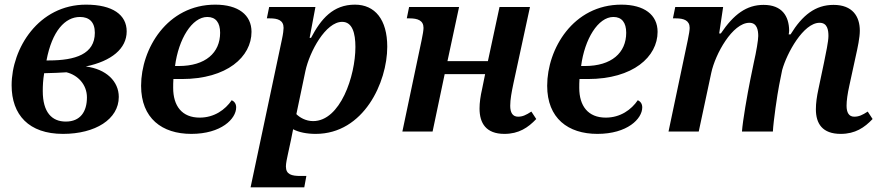

<svg xmlns="http://www.w3.org/2000/svg" viewBox="-20 -566 3789 826"><path d="M251 10C390 10 491 -53 491 -149C491 -216 437 -269 349 -280C460 -303 525 -357 525 -431C525 -502 465 -546 350 -546C146 -546 30 -358 30 -199C30 -72 104 10 251 10ZM324 -493C363 -493 388 -472 388 -425C388 -333 304 -306 190 -306H180C204 -433 260 -493 324 -493ZM263 -43C203 -43 164 -83 164 -174C164 -198 165 -221 170 -251C208 -252 239 -253 266 -255C315 -243 354 -202 354 -147C354 -86 326 -43 263 -43Z M803 10C932 10 996 -55 996 -104C996 -119 989 -129 977 -135C949 -94 902 -60 839 -60C763 -60 725 -110 725 -188C725 -199 725 -213 726 -226H762C957 -226 1062 -322 1062 -429C1062 -502 1005 -546 906 -546C699 -546 587 -356 587 -197C587 -57 677 10 803 10ZM733 -282C748 -398 806 -493 872 -493C908 -493 927 -469 927 -425C927 -339 864 -282 749 -282Z M1058 240H1289L1298 191H1273C1235 191 1210 185 1210 150C1210 137 1215 113 1218 100L1232 35C1235 19 1239 1 1241 -10C1265 3 1300 10 1338 10C1545 10 1646 -212 1646 -365C1646 -482 1593 -546 1507 -546C1413 -546 1361 -485 1318 -403H1312L1337 -536H1138L1128 -487H1141C1175 -487 1200 -479 1200 -446C1200 -438 1198 -420 1193 -397ZM1327 -45C1295 -45 1269 -61 1255 -75L1294 -261C1312 -344 1381 -472 1452 -472C1496 -472 1509 -423 1509 -364C1509 -239 1444 -45 1327 -45Z M2150 10C2212 10 2252 -17 2287 -54L2266 -86C2243 -71 2228 -64 2209 -64C2185 -64 2175 -82 2175 -111C2175 -138 2181 -170 2189 -208L2260 -536H2129L2079 -303H1905L1955 -536H1740L1730 -487H1742C1777 -487 1802 -478 1802 -446C1802 -437 1799 -417 1794 -394L1711 0H1841L1893 -247H2067L2054 -183C2047 -153 2043 -124 2043 -99C2043 -36 2071 10 2150 10Z M2550 10C2679 10 2743 -55 2743 -104C2743 -119 2736 -129 2724 -135C2696 -94 2649 -60 2586 -60C2510 -60 2472 -110 2472 -188C2472 -199 2472 -213 2473 -226H2509C2704 -226 2809 -322 2809 -429C2809 -502 2752 -546 2653 -546C2446 -546 2334 -356 2334 -197C2334 -57 2424 10 2550 10ZM2480 -282C2495 -398 2553 -493 2619 -493C2655 -493 2674 -469 2674 -425C2674 -339 2611 -282 2496 -282Z M3597 10C3659 10 3699 -17 3734 -54L3713 -86C3690 -71 3675 -64 3655 -64C3632 -64 3622 -82 3622 -111C3622 -133 3626 -162 3634 -198L3661 -322C3670 -362 3679 -404 3679 -434C3679 -495 3648 -545 3566 -545C3488 -545 3432 -501 3381 -418H3373C3374 -423 3375 -429 3375 -435C3374 -496 3345 -545 3265 -545C3192 -545 3137 -505 3081 -422H3074L3091 -536H2885L2875 -487H2888C2922 -487 2947 -478 2947 -446C2947 -437 2944 -417 2939 -394L2856 0H2986L3040 -253C3057 -333 3131 -468 3204 -468C3237 -468 3242 -436 3242 -411C3242 -394 3234 -345 3223 -297L3208 -224C3195 -160 3175 -45 3172 0H3305C3307 -43 3324 -160 3332 -200L3345 -265C3365 -337 3436 -468 3506 -468C3540 -468 3544 -436 3544 -411C3544 -388 3533 -336 3525 -297L3501 -183C3494 -151 3490 -122 3490 -96C3490 -34 3518 10 3597 10Z"/></svg>

Font: Noto Serif SemiBold
Style: Italic
Weight: 600
Italic angle: -12°
Designer: Monotype Design Team
Foundry: Monotype Imaging Inc.
Version: Version 2.014